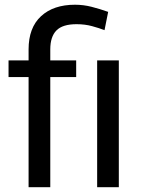

<svg xmlns="http://www.w3.org/2000/svg" viewBox="-20 -780 594 800"><path d="M189.5 0H99.1V-459H15.6V-528.3H99.1V-574.2Q99.1 -664.6 150.9 -712.4Q202.6 -760.3 292.5 -760.3Q327.6 -760.3 361.3 -751.7Q395 -743.2 430.7 -730.5L415.5 -654.3Q393.1 -663.1 363.5 -671.1Q334 -679.2 298.8 -679.2Q240.7 -679.2 215.1 -653.1Q189.5 -627 189.5 -574.2V-528.3H297.4V-459H189.5ZM475.1 -528.3V0H384.8V-528.3Z"/></svg>

Font: Vazirmatn UI FD
Style: Regular
Weight: 400
Designer: Saber Rastikerdar
Foundry: Saber Rastikerdar
Version: Version 33.003